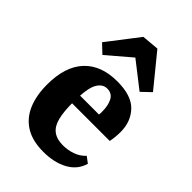

<svg xmlns="http://www.w3.org/2000/svg" viewBox="-201 -739 832 832"><g transform="rotate(45 215.5 -323.0)"><path d="M30 -208Q30 -318 83.5 -375.5Q137 -433 236 -433Q323 -433 362 -392Q401 -351 401 -288Q401 -273 399.5 -257Q398 -241 395 -227H120V-275H281Q282 -280 282 -284Q282 -288 282 -294Q282 -332 269 -356Q256 -380 227 -380Q198 -380 181 -348.5Q164 -317 164 -231Q164 -175 173 -139.5Q182 -104 204.5 -87Q227 -70 265 -70Q295 -70 323 -80Q351 -90 370 -111L398 -90Q384 -41 337.5 -15.5Q291 10 225 10Q158 10 115 -16.5Q72 -43 51 -92Q30 -141 30 -208ZM69 -506 179 -649 258 -656 378 -509 336 -469 218 -561 109 -468Z"/></g></svg>

Font: Rasa
Style: Regular
Weight: 400
Designer: Anna Giedrys (Yrsa+Rasa design), David Brezina (Yrsa art-direction, Rasa art-direction, design)
Foundry: Rosetta Type Foundry
Version: Version 2.004